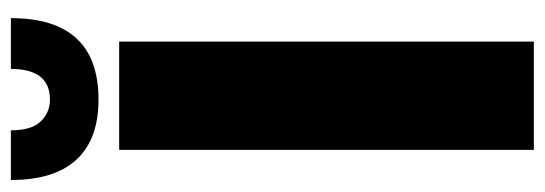

<svg xmlns="http://www.w3.org/2000/svg" viewBox="-336 -640 977 344"><g transform="rotate(-90 152.0 -468.5)"><path d="M55 -743H249V0H55ZM1 -937H90Q90 -900 106 -883.5Q122 -867 145 -867Q200 -867 200 -937H291Q291 -780 145 -780Q74 -780 37.5 -819.5Q1 -859 1 -937Z"/></g></svg>

Font: Exo Black
Style: Regular
Weight: 900
Designer: Natanael Gama
Foundry: Natanael Gama
Version: Version 1.500; ttfautohint (v1.6)